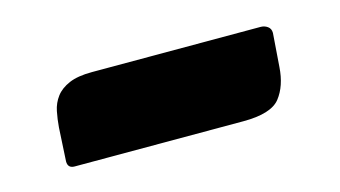

<svg xmlns="http://www.w3.org/2000/svg" viewBox="-34 -426 530 299"><g transform="rotate(-15 231.0 -276.5)"><path d="M59 -209Q48 -209 48 -220L51 -274Q52 -287 54.5 -299.5Q57 -312 64.5 -322Q72 -332 86 -338Q100 -344 123 -344H395Q401 -344 406 -340.5Q411 -337 411 -330L407 -276Q405 -246 390.5 -227.5Q376 -209 331 -209Z"/></g></svg>

Font: PoetsenOne
Style: Regular
Weight: 400
Designer: Rodrigo Fuenzalida, Pablo Impallari
Foundry: Pablo Impallari, Rodrigo Fuenzalida
Version: Version 1.000; ttfautohint (v0.8) -G 200 -r 50